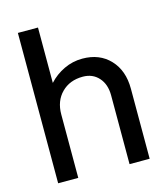

<svg xmlns="http://www.w3.org/2000/svg" viewBox="-106 -783 750 865"><g transform="rotate(-15 269.0 -350.5)"><path d="M151.9 -701.2V-442.9Q181.6 -475.6 222.2 -494.9Q262.7 -514.2 308.1 -514.2Q388.2 -514.2 436.5 -462.9Q484.9 -411.6 484.9 -327.1V0H391.1V-320.8Q391.1 -372.6 363 -403.8Q335 -435.1 289.1 -435.1Q228 -435.1 189.9 -396.7Q151.9 -358.4 151.9 -295.9V0H58.1V-701.2Z"/></g></svg>

Font: LT Superior Med
Style: Regular
Weight: 500
Designer: Daniel Lyons
Foundry: LyonsType
Version: Version 1.000